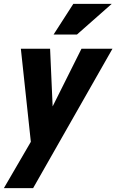

<svg xmlns="http://www.w3.org/2000/svg" viewBox="-42 -760 597 985"><path d="M-22 205 155 -99 188 -134 376 -510H535L128 205ZM120 3 65 -510H215L235 -57ZM353 -583H233L334 -740H531Z"/></svg>

Font: Instrument Sans SemiCondensed
Style: Bold Italic
Weight: 700
Width: 4
Italic angle: -13°
Designer: Rodrigo Fuenzalida
Foundry: fragTYPE
Version: Version 1.000;gftools[0.9.28]